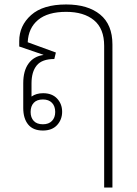

<svg xmlns="http://www.w3.org/2000/svg" viewBox="-20 -579 613 859"><path d="M446 260V-374Q446 -451 400.5 -488.5Q355 -526 276 -526Q194 -526 150.5 -490Q107 -454 104 -390L230 -344L223 -315Q168 -315 144.5 -286.5Q121 -258 121 -206V-147Q142 -162 173 -162Q213 -162 235.5 -138Q258 -114 258 -79Q258 -44 235.5 -19.5Q213 5 172 5Q128 5 106 -22Q84 -49 84 -96V-207Q84 -262 107.5 -294.5Q131 -327 174 -333V-334L66 -371V-395Q66 -464 119 -511.5Q172 -559 276 -559Q373 -559 428 -514Q483 -469 483 -380V260ZM172 -23Q198 -23 212.5 -38Q227 -53 227 -78Q227 -104 212.5 -119Q198 -134 172 -134Q145 -134 131 -119Q117 -104 117 -78Q117 -53 131 -38Q145 -23 172 -23Z"/></svg>

Font: Noto Sans Thai Looped ExtLight
Style: Regular
Weight: 200
Designer: Sasikarn Vongin, Ben Mitchell
Foundry: The Fontpad Ltd
Version: Version 1.00